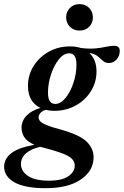

<svg xmlns="http://www.w3.org/2000/svg" viewBox="-90 -674 617 958"><path d="M137.5 265Q34 265 -17.8 235.8Q-69.5 206.5 -69.5 157.5Q-69.5 120 -35.5 91.8Q-1.5 63.5 82 48.5Q44.5 32 31 10.2Q17.5 -11.5 17.5 -36.5Q17.5 -70.5 41.8 -96.2Q66 -122 111.5 -135.5Q49.5 -166 49.5 -245.5Q49.5 -300 77.8 -344.8Q106 -389.5 153.5 -416Q201 -442.5 259.5 -442.5Q289.5 -442.5 313.5 -434.5Q357.5 -429.5 387.2 -432.5Q417 -435.5 438.5 -440.5Q460 -445.5 480 -445.5Q507.5 -445.5 507.5 -420Q507.5 -394.5 491.5 -377Q475.5 -359.5 453 -359.5Q435.5 -359.5 424 -370.2Q412.5 -381 397.5 -393.2Q382.5 -405.5 355.5 -410Q391.5 -376.5 391.5 -317.5Q391.5 -263 363.2 -218.2Q335 -173.5 287.2 -147.2Q239.5 -121 181 -121Q157.5 -121 137.5 -126Q119.5 -120 111 -109.5Q102.5 -99 102.5 -87.5Q102.5 -78 110.5 -69Q118.5 -60 142 -50Q165.5 -40 211.5 -28Q307 -1.5 342 32.5Q377 66.5 377 110.5Q377 178 313.5 221.5Q250 265 137.5 265ZM185.5 -155.5Q213 -155.5 237.2 -185.5Q261.5 -215.5 276.5 -260.8Q291.5 -306 291.5 -351.5Q291.5 -381.5 282 -394.8Q272.5 -408 255.5 -408Q227.5 -408 203.5 -377.8Q179.5 -347.5 164.5 -302.5Q149.5 -257.5 149.5 -212Q149.5 -182 158.8 -168.8Q168 -155.5 185.5 -155.5ZM14.5 144.5Q14.5 179.5 49 203.5Q83.5 227.5 155 227.5Q219.5 227.5 251.2 205.2Q283 183 283 152.5Q283 122 248.2 103.5Q213.5 85 129.5 63.5Q119.5 61.5 110.5 58.5Q64.5 69 39.5 91.2Q14.5 113.5 14.5 144.5ZM307 -521.5Q277.5 -521.5 258.8 -540.5Q240 -559.5 240 -587.5Q240 -615 258.8 -634.2Q277.5 -653.5 307 -653.5Q336.5 -653.5 355 -634.2Q373.5 -615 373.5 -587.5Q373.5 -559.5 355 -540.5Q336.5 -521.5 307 -521.5Z"/></svg>

Font: Newsreader Text SemiBold
Style: Italic
Weight: 600
Italic angle: -17°
Designer: Hugues Gentile
Foundry: Production Type
Version: Version 1.001